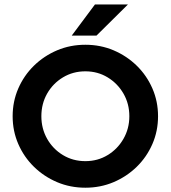

<svg xmlns="http://www.w3.org/2000/svg" viewBox="-20 -841 776 873"><path d="M368.1 12.5Q299.3 12.5 239.6 -12.8Q179.9 -38.2 134.4 -82.6Q88.9 -127.1 63.2 -186.1Q37.5 -245.1 37.5 -312.5Q37.5 -379.9 63.2 -438.9Q88.9 -497.9 134.4 -542.4Q179.9 -586.8 239.6 -612.2Q299.3 -637.5 368.1 -637.5Q436.8 -637.5 496.5 -612.2Q556.2 -586.8 601.7 -542.4Q647.2 -497.9 672.9 -438.9Q698.6 -379.9 698.6 -312.5Q698.6 -245.1 672.9 -186.1Q647.2 -127.1 601.7 -82.6Q556.2 -38.2 496.5 -12.8Q436.8 12.5 368.1 12.5ZM368.1 -108.3Q424.3 -108.3 469.4 -135.8Q514.6 -163.2 541.3 -209.7Q568.1 -256.2 568.1 -312.5Q568.1 -369.4 541.3 -415.6Q514.6 -461.8 469.4 -489.2Q424.3 -516.7 368.1 -516.7Q311.8 -516.7 266.3 -489.2Q220.8 -461.8 194.4 -415.6Q168.1 -369.4 168.1 -312.5Q168.1 -256.2 194.4 -209.7Q220.8 -163.2 266.3 -135.8Q311.8 -108.3 368.1 -108.3ZM306.2 -679.2 411.8 -820.8H561.8L418.8 -679.2Z"/></svg>

Font: co2trust
Style: Bold
Weight: 700
Designer: Kristian Moeller
Foundry: Dicotype
Version: Version 1.000